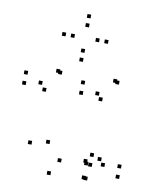

<svg xmlns="http://www.w3.org/2000/svg" viewBox="-94 -920 808 1013"><g transform="rotate(10 310.0 -414.0)"><path d="M453.8 -58.8V-78.8H433.8V-58.8ZM453.8 -111.8V-131.8H433.8V-111.8ZM290.3 -53.8V-73.8H270.3V-53.8ZM213.7 -139V-159H193.7V-139ZM213.7 -510.8V-530.8H193.7V-510.8ZM201.3 -516.8V-536.8H181.3V-516.8ZM35.8 -479.3V-499.3H15.8V-479.3ZM35.8 -423.7V-443.7H15.8V-423.7ZM146.8 -407.2V-427.2H126.8V-407.2ZM120.5 -439.7V-459.7H100.5V-439.7ZM120.5 -119.5V-139.5H100.5V-119.5ZM246.8 22V2H226.8V22ZM442.2 16V-4H422.2V16ZM607.2 -21.5V-41.5H587.2V-21.5ZM607.2 -77.2V-97.2H587.2V-77.2ZM497.3 -96.7V-116.7H477.3V-96.7ZM519.7 -70.2V-90.2H499.7V-70.2ZM519.7 -511.3V-531.3H499.7V-511.3ZM506.5 -517.3V-537.3H486.5V-517.3ZM341 -479.8V-499.8H321V-479.8ZM341 -424.2V-444.2H321V-424.2ZM447.8 -408.8V-428.8H427.8V-408.8ZM425.7 -435.5V-455.5H405.7V-435.5ZM425.7 -74V-94H405.7V-74ZM431.8 -62.2V-82.2H411.8V-62.2ZM431.8 13.8V-6.2H411.8V13.8ZM425.2 -713.3V-733.3H405.2V-713.3ZM311.7 -829.5V-849.5H291.7V-829.5ZM198.2 -713.3V-733.3H178.2V-713.3ZM311.7 -596.7V-616.7H291.7V-596.7ZM245.2 -713.3V-733.3H225.2V-713.3ZM311.7 -781.2V-801.2H291.7V-781.2ZM377.7 -713.3V-733.3H357.7V-713.3ZM311.7 -645V-665H291.7V-645Z"/></g></svg>

Font: Monaspace Xenon Dots Var
Style: Regular
Weight: 400
Designer: Riley Cran and the Lettermatic Team
Version: Version 1.100 (Monaspace Xenon Dots)